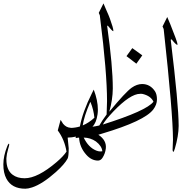

<svg xmlns="http://www.w3.org/2000/svg" viewBox="-207 -936 1143 1157"><path d="M200.2 20Q182.1 53.7 129.9 100.6Q48.8 172.9 -13.7 193.4Q-37.6 201.2 -54.7 201.2Q-136.2 201.2 -168.5 140.6Q-187 106 -186.8 54.4Q-186.5 2.9 -163.6 -54.2Q-161.6 -59.1 -158.7 -64.9Q-154.8 -71.8 -152.3 -69.3Q-151.9 -68.8 -151.4 -66.4Q-150.4 -62.5 -158.2 -37.1Q-167 -7.8 -168.5 17.1V24.4Q-168.5 88.9 -131.3 116.7Q-103 138.2 -58.6 138.2Q20 138.2 134.3 40.5Q174.8 5.9 193.8 -22.5Q182.1 -94.7 141.1 -149.9L158.2 -213.9Q161.1 -209 172.9 -190.4Q191.9 -167.5 217.8 -166Q230 -165.5 230.5 -154.8Q231.4 -133.3 209.5 -113.3Q203.6 -107.9 200.7 -106.9Q207 -50.8 207 -42.5Q207 7.8 200.2 20Z M350.1 -172.4Q388.2 -177.2 427.7 -189.9Q436 -191.9 436.5 -181.2Q437.5 -156.7 419.9 -139.2Q414.1 -133.3 409.7 -131.3Q395 -126.5 385.7 -124Q436 -90.8 430.7 -41.5Q427.2 -10.3 410.2 15.6Q399.9 31.2 383.8 31.7Q344.2 31.7 313 -3.4Q272.5 -48.8 269.5 -106.9Q266.1 -106.4 258.8 -105.5Q251.5 -104.5 248.5 -104L250.5 -112.8Q223.1 -106.9 200.7 -106.9Q196.3 -108.4 195.8 -128.4Q195.3 -151.9 206.1 -160.2Q211.4 -164.6 219.2 -165Q248.5 -166 274.4 -173.8Q291 -262.2 346.2 -372.6Q348.1 -376.5 350.1 -380.4Q352.1 -384.3 357.9 -396Q382.8 -330.6 382.8 -275.4Q382.8 -260.3 380.9 -247.6Q373.5 -195.8 350.1 -172.4ZM336.4 -320.3Q299.3 -234.4 291.5 -180.2Q329.6 -196.3 361.8 -226.6Q357.4 -273.4 338.9 -319.8L337.9 -320.3Q336.4 -319.8 336.4 -320.3ZM297.4 -106.9Q325.7 -47.9 372.6 -28.8Q385.7 -23.4 397 -23.4Q406.7 -23.4 409.7 -24.4Q406.7 -56.2 371.1 -83.5Q337.9 -106.4 297.4 -106.9Z M614.7 -552.2 555.2 -597.7 590.3 -646 650.4 -602.5ZM435.5 -246.1 438 -326.2Q438 -500 396 -830.6Q395 -837.9 394.5 -843.8L388.2 -858.4L416.5 -915.5Q420.9 -903.3 434.8 -872.8Q448.7 -842.3 455.1 -824.2Q476.1 -766.6 476.1 -751Q476.1 -748 475.1 -748Q468.3 -749.5 443.4 -780.3L438.5 -781.2Q473.1 -535.2 472.7 -402.3Q472.2 -335.9 451.7 -262.7Q549.3 -381.3 586.9 -407.7Q617.7 -429.2 648.9 -429.7Q698.2 -429.7 727.1 -385.7Q738.8 -367.7 738.8 -336.7Q738.8 -305.7 716.8 -276.4Q664.1 -207 409.7 -131.3H405.8Q384.3 -132.8 383.8 -147.9Q383.8 -167.5 389.6 -176.8Q399.9 -193.8 410.6 -210.9ZM412.6 -185.5Q676.8 -268.6 717.8 -323.2Q702.1 -357.4 653.8 -369.6Q647.9 -371.1 637.2 -370.6Q578.1 -370.6 475.6 -263.7Q425.8 -210.9 412.6 -185.5Z M833 -33.2 835.4 -93.8Q835 -254.4 779.3 -761.2L772.5 -776.4L800.8 -833.5Q806.6 -820.3 819.8 -788.6Q862.3 -683.1 862.8 -668.5Q861.3 -666 861.3 -665.5Q852.5 -667 828.1 -697.8L823.7 -698.7L821.8 -695.8Q869.6 -304.2 869.6 -177.2Q869.1 -116.7 846.7 -40.5Q841.3 -24.4 839.8 -21.5H837.9Q833 -23.9 833 -33.2Z"/></svg>

Font: AMoshref-Thulth
Style: Regular
Weight: 400
Designer: Ali Moshref
Foundry: Ali Moshref
Version: Version 0.1